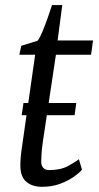

<svg xmlns="http://www.w3.org/2000/svg" viewBox="-20 -710 382 740"><path d="M63.5 -266 70.5 -313H274L267.5 -266ZM146 -169.5Q143.5 -152.5 142 -139.2Q140.5 -126 139.8 -113.8Q139 -101.5 139 -86Q139 -71.5 146.8 -63Q154.5 -54.5 170 -54.5Q213 -54.5 241.5 -69.8Q270 -85 284 -96.5L296 -56Q285.5 -43.5 263.5 -28Q241.5 -12.5 210.5 -1.2Q179.5 10 141.5 10Q103.5 10 81 -9.8Q58.5 -29.5 58.5 -72Q58.5 -79 58.8 -86.5Q59 -94 59.8 -102.8Q60.5 -111.5 61.5 -120.2Q62.5 -129 64 -138.5L115.5 -499H54.5L62 -533.5L125 -553Q134 -564.5 144.2 -589.5Q154.5 -614.5 164.2 -642.2Q174 -670 180.5 -690.5H220L202 -554H338.5L331 -499H195.5Z"/></svg>

Font: Merriweather 20pt Light
Style: Italic
Weight: 300
Italic angle: -7.8°
Version: Version 2.101